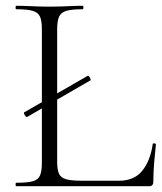

<svg xmlns="http://www.w3.org/2000/svg" viewBox="-20 -645 560 665"><path d="M74 -240Q72 -239 68.5 -242.5Q65 -246 63.5 -250.5Q62 -255 64 -256L283 -382Q286 -384 289 -380Q292 -376 293.5 -371.5Q295 -367 292 -366ZM178 -543V-85Q178 -57 184.5 -43Q191 -29 209.5 -24Q228 -19 264 -19H392Q445 -19 473 -54Q501 -89 509 -146Q509 -149 514.5 -148.5Q520 -148 520 -145Q517 -119 514 -82.5Q511 -46 511 -15Q511 0 496 0H36Q34 0 34 -6Q34 -12 36 -12Q74 -12 93 -17Q112 -22 118.5 -37Q125 -52 125 -81V-544Q125 -573 118.5 -587.5Q112 -602 93 -607.5Q74 -613 36 -613Q34 -613 34 -619Q34 -625 36 -625Q60 -625 89.5 -623.5Q119 -622 151 -622Q185 -622 214.5 -623.5Q244 -625 267 -625Q269 -625 269 -619Q269 -613 267 -613Q229 -613 210 -607.5Q191 -602 184.5 -587Q178 -572 178 -543Z"/></svg>

Font: Cormorant Garamond Light Light
Style: Regular
Weight: 300
Version: Version 4.001